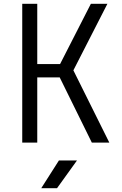

<svg xmlns="http://www.w3.org/2000/svg" viewBox="-20 -750 640 1010"><path d="M176 0H97V-730H176V-413H296L458 -730H545L366 -380L555 0H463L294 -343H176ZM280 240H197L290 94H385Z"/></svg>

Font: JetBrains Mono Semi Light
Style: Regular
Weight: 350
Monospace: yes
Designer: Philipp Nurullin, Konstantin Bulenkov
Foundry: JetBrains
Version: 2.002